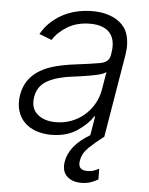

<svg xmlns="http://www.w3.org/2000/svg" viewBox="-54 -597 664 856"><g transform="rotate(5 278.0 -169.5)"><path d="M35.9 -152.3Q43 -192.8 63 -220.3Q83.1 -247.9 114 -266Q144.9 -284.1 185 -294.2Q225.1 -304.3 272.4 -310Q307.9 -314.3 334.5 -318.2Q361.2 -322.1 380.3 -325.6Q418.3 -332.7 423.7 -363.3L425.8 -376.1Q430.4 -403.8 426.1 -426.1Q421.9 -448.5 408.7 -464Q395.6 -479.4 373.6 -487.7Q351.6 -496.1 320.7 -496.1Q261.7 -496.1 218.8 -470.2Q175.4 -443.9 154.5 -409.1L98.4 -430.8Q117.5 -464.5 143.8 -487.7Q170.1 -511 200.1 -525.6Q230.1 -540.1 262.3 -546.5Q294.4 -552.9 325.3 -552.9Q340.9 -552.9 357.1 -551.1Q373.2 -549.4 389 -545.1Q404.8 -540.8 419.7 -533.9Q434.7 -527 447.4 -516.7Q460.2 -506.7 470 -492.9Q479.8 -479 485.3 -460.9Q490.8 -442.8 491.8 -420.3Q492.9 -397.7 488.3 -370.4L426.5 -0.4L426.8 0Q389.2 28.4 360.8 55.4Q332.7 82.4 327.1 116.1Q319.6 159.1 363.6 159.1Q380.7 159.1 393.3 154.5Q405.9 149.9 416.2 144.2L416.9 192.1Q402.7 201 383.9 207.6Q365.1 214.1 341.6 214.1Q300.1 214.1 276.6 191.1Q252.8 167.6 260.7 123.9Q266.7 89.8 291.2 58.8Q315.7 27.7 363.6 -1.1L377.8 -86.3H373.9Q351.2 -50.1 304.3 -18.8Q257.1 12.4 188.9 12.4Q152 12.4 121.1 1.4Q90.2 -9.6 69.2 -30.5Q48.3 -51.5 39.1 -82.2Q29.8 -112.9 35.9 -152.3ZM121.4 -72.8Q152 -45.5 204.9 -45.5Q240.8 -45.5 273.3 -57.5Q305.8 -69.6 331.3 -91.4Q356.9 -113.3 374.3 -143.3Q391.7 -173.3 397.7 -209.2L410.9 -288Q400.9 -279.1 373.6 -272.7Q360.4 -269.5 345.7 -266.9Q331 -264.2 316.6 -261.9Q302.2 -259.6 288.7 -257.8Q275.2 -256 263.8 -254.6Q193.2 -246.1 150.6 -222.7Q107.6 -199.2 99.4 -149.5Q91.3 -99.8 121.4 -72.8Z"/></g></svg>

Font: Inter P Light
Style: Italic
Weight: 300
Italic angle: 9.39999°
Designer: Rasmus Andersson
Foundry: rsms
Version: Version 3.018;git-588b23468